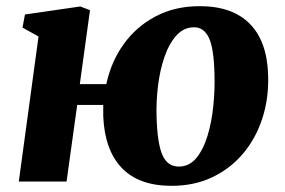

<svg xmlns="http://www.w3.org/2000/svg" viewBox="-20 -589 926 623"><path d="M239 -316H325Q340.5 -389 381.5 -446Q422.5 -503 485.2 -536Q548 -569 628 -569Q734 -569 790.5 -511.8Q847 -454.5 850 -345Q852.5 -271.5 831.8 -206.5Q811 -141.5 769.8 -92Q728.5 -42.5 669.5 -14.2Q610.5 14 537 14Q430.5 14 375 -44.2Q319.5 -102.5 315 -212V-248.5H230.5L196 0H41L105 -470.5L53 -499.5L61 -542L240.5 -568L272 -556ZM610 -500.5Q576 -500.5 552 -473.5Q528 -446.5 513.2 -403Q498.5 -359.5 492.5 -308.8Q486.5 -258 488 -210Q490.5 -123.5 507 -86Q523.5 -48.5 560 -48.5Q594 -48.5 617 -76.2Q640 -104 653.5 -148.8Q667 -193.5 672.2 -245.8Q677.5 -298 676 -347Q674 -433.5 657.5 -467Q641 -500.5 610 -500.5Z"/></svg>

Font: Merriweather Black
Style: Italic
Weight: 900
Italic angle: -7.8°
Designer: Eben Sorkin
Foundry: Eben Sorkin
Version: Version 2.200;gftools[0.9.31]